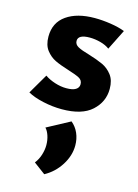

<svg xmlns="http://www.w3.org/2000/svg" viewBox="-114 -497 631 876"><g transform="rotate(15 201.0 -59.0)"><path d="M22 -28 77 -122Q97 -108 125 -99Q153 -90 179 -90Q209 -90 223.5 -99Q238 -108 238 -124Q238 -143 221.5 -152Q205 -161 166 -173Q127 -185 102 -197Q77 -209 58.5 -233Q40 -257 40 -297Q40 -363 90 -398Q140 -433 223 -433Q259 -433 298.5 -427Q338 -421 366 -410L318 -314Q301 -327 275 -334Q249 -341 224 -341Q169 -341 169 -311Q169 -294 186.5 -284.5Q204 -275 240 -265Q282 -252 308 -240Q334 -228 353 -203.5Q372 -179 372 -138Q372 -77 325.5 -34.5Q279 8 184 8Q140 8 95 -2Q50 -12 22 -28ZM129 274Q144 255 151.5 231Q159 207 159 185Q159 161 152 140Q145 119 134 108L242 50Q264 68 275.5 94.5Q287 121 287 152Q287 200 258.5 245Q230 290 184 315Z"/></g></svg>

Font: Ysabeau Ultrabold
Style: Regular
Weight: 800
Designer: Christian Thalmann (Catharsis Fonts)
Version: Version 0.003